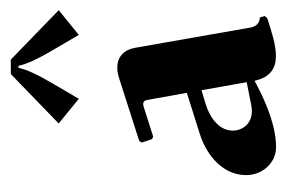

<svg xmlns="http://www.w3.org/2000/svg" viewBox="-110 -428 543 364"><g transform="rotate(-90 162.0 -246.5)"><path d="M214.8 -483.4H218.8C221.7 -468.8 230.2 -449.2 251 -414.1L277.3 -369.1L324.2 -407.2L230.5 -498H203.1L109.4 -407.2L156.2 -369.1L182.6 -414.1C203.4 -449.2 211.9 -468.8 214.8 -483.4ZM167.5 -164.3 90.8 -140.1C45.4 -126 11.5 -93.3 11.5 -52C11.5 -20.5 35.2 4.9 64.5 4.9C112.1 4.9 166.3 -22.9 190.4 -35.9C197 -5.4 214.8 4.6 237.5 4.6C258.5 4.6 284.7 -3.9 308.8 -11.7L313.2 -16.6L310.3 -25.9C301.3 -25.9 293.2 -32 291.3 -43.5L252.9 -262.2C249 -284.2 235.4 -296.1 215.3 -296.1C209.5 -296.1 203.6 -295.4 194.6 -292.5L76.4 -254.6L73.2 -249.8L79.6 -230.5L84.2 -228L141.1 -246.1C143.6 -246.8 145.5 -247.1 146.5 -247.1C150.1 -247.1 153.1 -244.4 153.8 -240.5ZM172.4 -136.5 187.7 -50.8 143.3 -42C139.6 -41.3 136.2 -41 132.8 -41C109.6 -41 95.9 -57.9 95.9 -77.6C95.9 -101.3 117.7 -119.6 145.5 -128.4Z"/></g></svg>

Font: RisaltypS01
Style: Medium
Weight: 500
Italic angle: -9°
Designer: gluk
Foundry: gluk
Version: Version 0.24